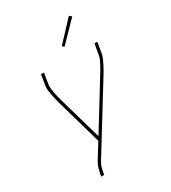

<svg xmlns="http://www.w3.org/2000/svg" viewBox="-228 -870 1055 1188"><g transform="rotate(-30 300.0 -276.0)"><path d="M136 205 137 198Q141 175 147 152.5Q153 130 166 109L231 4L137 -325Q133 -341 129 -357Q125 -373 122 -389.5Q119 -406 117 -422.5Q115 -439 118 -457L130 -530H151L139 -457Q136 -440 138 -424Q140 -408 142.5 -392Q145 -376 149 -361Q153 -346 157 -331L246 -20L440 -335Q449 -350 458 -364.5Q467 -379 475 -394Q483 -409 490 -424.5Q497 -440 499 -457L512 -530H532L520 -457Q517 -439 510 -422.5Q503 -406 494.5 -389.5Q486 -373 477 -357Q468 -341 458 -325L184 119Q172 137 166.5 157.5Q161 178 158 198L157 205ZM341 -604 328 -616 460 -757 476 -743Z"/></g></svg>

Font: Iosevka Curly ThExObl
Style: Regular
Weight: 100
Width: 7
Italic angle: -9°
Monospace: yes
Designer: Belleve Invis
Foundry: Belleve Invis
Version: Version 11.1.0; ttfautohint (v1.8.3)